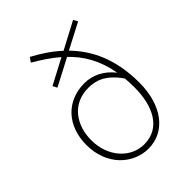

<svg xmlns="http://www.w3.org/2000/svg" viewBox="-228 -912 1042 1042"><g transform="rotate(-45 293.0 -391.0)"><path d="M105 -240C105 -352 169 -452 295 -452C352 -452 412 -433 471 -347C473 -324 474 -300 474 -275C474 -135 419 -20 293 -20C190 -20 105 -111 105 -240ZM293 13C421 13 511 -99 511 -276C511 -457 451 -579 363 -669L511 -746L497 -771L342 -689C296 -732 243 -766 189 -795L171 -769C221 -740 268 -709 310 -673L164 -596L177 -571L332 -652C396 -591 444 -512 464 -399C419 -456 361 -485 297 -485C158 -485 68 -384 68 -240C68 -81 178 13 293 13Z"/></g></svg>

Font: Source Han Sans JP ExtraLight
Style: Regular
Weight: 250
Designer: Ryoko NISHIZUKA 西塚涼子 (kana, bopomofo & ideographs); Paul D. Hunt (Latin, Greek & Cyrillic); Sandoll Communications 산돌커뮤니
Foundry: Adobe
Version: Version 2.001;hotconv 1.0.107;makeotfexe 2.5.65593